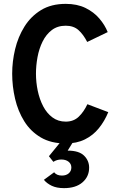

<svg xmlns="http://www.w3.org/2000/svg" viewBox="-20 -731 656 993"><path d="M320 11Q244 11 191 -20.2Q138 -51.5 105.5 -103.8Q73 -156 58 -220.2Q43 -284.5 43 -350Q43 -413 58.2 -476.8Q73.5 -540.5 106.5 -593.5Q139.5 -646.5 192.2 -678.8Q245 -711 320 -711Q379 -711 422.2 -689.8Q465.5 -668.5 494 -635Q522.5 -601.5 537 -565L431 -514Q411 -553 385.8 -575.5Q360.5 -598 320 -598Q277.5 -598 248 -575.5Q218.5 -553 200.2 -516Q182 -479 174 -435.5Q166 -392 166 -350Q166 -305.5 175.2 -261.5Q184.5 -217.5 203.2 -181.5Q222 -145.5 251.2 -123.8Q280.5 -102 320 -102Q360.5 -102 387 -127.2Q413.5 -152.5 432 -192L540 -151Q521 -104.5 491.2 -67.8Q461.5 -31 419 -10Q376.5 11 320 11ZM311 242Q273 242 247.5 229.8Q222 217.5 207 199L260 160Q266 168 276 172.5Q286 177 300 177Q322.5 177 335.8 165.2Q349 153.5 349 135Q349 117 334.8 105.5Q320.5 94 297 94Q274 94 256 106L233 77L304 -10H366L330 48Q388.5 48 414.8 74Q441 100 441 136Q441 182.5 406.5 212.2Q372 242 311 242Z"/></svg>

Font: Overpass Mono
Style: Bold
Weight: 700
Monospace: yes
Designer: Delve Withrington, Dave Bailey
Foundry: Delve Fonts LLC
Version: Version 4.000